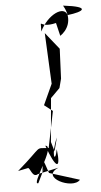

<svg xmlns="http://www.w3.org/2000/svg" viewBox="-129 -789 544 1035"><g transform="rotate(-5 143.5 -271.5)"><path d="M-12 105C0 102 8 162 39 142L153 117C45 161 220 243 262 192L99 141C70 57 74 54 65 127C46 171 110 42 37 191C-7 202 150 -4 92 -7C137 119 166 135 152 17C136 99 118 43 158 -46L139 27L124 -24L145 -260L195 -310L208 -360L215 -521L142 -612L156 -320L168 -365L104 -225L149 -190L109 7C30 3 84 -13 -66 116ZM224 -590C259 -613 301 -670 253 -751C405 -733 359 -708 273 -698C258 -752 167 -711 124 -622C129 -705 106 -636 207 -661Z"/></g></svg>

Font: Asimov Silicon
Style: Regular
Weight: 400
Designer: Google
Version: Version 2.000980; 2014